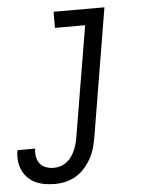

<svg xmlns="http://www.w3.org/2000/svg" viewBox="-101 -574 654 831"><g transform="rotate(-5 226.0 -158.5)"><path d="M105 213Q83 213 61 209.5Q39 206 20 197Q1 188 -13.5 173Q-28 158 -36.5 139Q-45 120 -47 98Q-49 76 -45 54Q-45 54 -45 53.5Q-45 53 -45 53H32Q32 53 32 53Q32 53 32 53Q29 70 32 87.5Q35 105 45 118Q55 131 71 137Q87 143 105 143Q120 143 134.5 138.5Q149 134 161.5 124.5Q174 115 183 102Q192 89 198 75Q204 61 208 46.5Q212 32 214 18L294 -460H163V-530H384L291 29Q287 52 280.5 74.5Q274 97 262 118.5Q250 140 233.5 158.5Q217 177 196 189.5Q175 202 151.5 207.5Q128 213 105 213Z"/></g></svg>

Font: Iosevka Slab Oblique
Style: Regular
Weight: 400
Italic angle: -9°
Monospace: yes
Designer: Belleve Invis
Foundry: Belleve Invis
Version: Version 11.1.1; ttfautohint (v1.8.3)